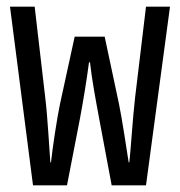

<svg xmlns="http://www.w3.org/2000/svg" viewBox="-20 -556 540 576"><path d="M79 0H181L220 -201C230 -255 240 -315 247 -369H250C256 -315 267 -257 277 -203L315 0H418L490 -536H418L385 -261C378 -200 372 -102 368 -69H366C360 -107 346 -201 337 -244L294 -446H204L160 -244C151 -202 137 -108 133 -69H131C128 -107 123 -203 116 -261L84 -536H10Z"/></svg>

Font: Noto Sans Mono ExtraCondensed
Style: Regular
Weight: 400
Width: 2
Designer: Monotype Design Team
Foundry: Monotype Imaging Inc.
Version: Version 2.014